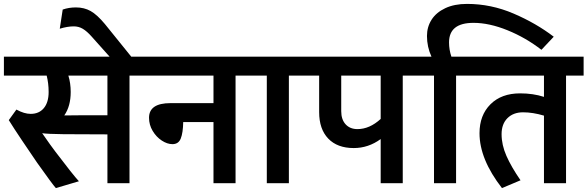

<svg xmlns="http://www.w3.org/2000/svg" viewBox="-30 -938 3008 983"><path d="M723 -551H633V0H520V-250Q376 -250 294 -251Q212 -252 186 -256L200 -236Q226 -198 254 -161Q345 -41 374 -10L256 25Q238 5 160 -105Q123 -159 82 -220Q41 -281 15 -323L54 -377Q94 -355 127 -355Q170 -355 194.5 -384.5Q219 -414 219 -467Q219 -511 209 -551H-10V-648H723ZM520 -348V-551H320Q332 -512 332 -467Q332 -394 299 -347Q349 -348 520 -348Z M540 -638 439 -751Q415 -778 394 -790.5Q373 -803 348 -803Q315 -803 276 -791L291 -889Q322 -900 359 -900Q401 -900 434 -881.5Q467 -863 507 -815L650 -638Z M1266 -551H1176V0H1063V-313H908Q907 -258 895.5 -229Q884 -200 853 -200Q826 -200 798 -218.5Q770 -237 751.5 -268Q733 -299 733 -335Q733 -410 843 -410H1063V-551H703V-648H1266Z M1539 -551H1449V0H1336V-551H1246V-648H1539Z M1519 -648H2122V-551H2032V0H1919V-226Q1856 -180 1781 -180Q1697 -180 1650.5 -228.5Q1604 -277 1604 -364V-551H1519ZM1800 -277Q1862 -277 1919 -329V-551H1717V-369Q1717 -326 1739.5 -301.5Q1762 -277 1800 -277Z M2395 -551H2305V0H2192V-551H2102V-648H2179Q2156 -698 2156 -754Q2156 -800 2179.5 -837Q2203 -874 2249.5 -896Q2296 -918 2361 -918Q2484 -918 2599.5 -868.5Q2715 -819 2805 -750L2742 -683Q2662 -745 2568.5 -783Q2475 -821 2394 -821Q2269 -821 2269 -721Q2269 -683 2281 -648H2395Z M2958 -551H2868V0H2755V-346Q2698 -363 2648 -363Q2598 -363 2568 -333Q2538 -303 2538 -251Q2538 -196 2563 -139.5Q2588 -83 2635 -15L2540 25Q2425 -123 2425 -256Q2425 -348 2481 -404Q2537 -460 2633 -460Q2700 -460 2755 -442V-551H2375V-648H2958Z"/></svg>

Font: Madhuban Medium
Style: Regular
Weight: 500
Designer: jaikishan Patel
Foundry: MagicType
Version: Version 1.000